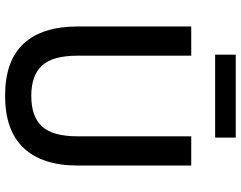

<svg xmlns="http://www.w3.org/2000/svg" viewBox="-116 -819 947 755"><g transform="rotate(90 357.5 -441.5)"><path d="M84 -720H199V-273Q199 -175 238 -133Q277 -91 357 -91Q438 -91 477 -133Q516 -175 516 -273V-720H631V-275Q631 -134 562 -61Q493 12 357 12Q219 12 151.5 -61Q84 -134 84 -275ZM195 -895H521V-814H195Z"/></g></svg>

Font: Kufam Medium
Style: Regular
Weight: 500
Designer: Wael Morcos, Artur Schmal
Foundry: Original Type
Version: Version 1.300; ttfautohint (v1.8.3)